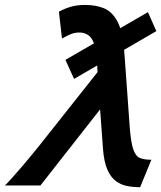

<svg xmlns="http://www.w3.org/2000/svg" viewBox="-35 -765 665 792"><path d="M589.4 -106 543 7.3Q515.6 7.3 489.7 2.4Q463.9 -2.4 442.6 -18.3Q421.4 -34.2 407.5 -66.4Q393.6 -98.6 389.6 -153.8Q387.2 -187 383.8 -233.4Q380.4 -279.8 376.7 -330.1Q373 -380.4 369.9 -426.5Q366.7 -472.7 365.2 -505.4Q363.3 -556.6 353.5 -583.7Q343.8 -610.8 328.1 -620.8Q312.5 -630.9 292.5 -630.9Q274.4 -630.9 258.5 -624.8Q242.7 -618.7 220.7 -606L208 -716.8Q232.4 -730 257.6 -737.3Q282.7 -744.6 316.9 -744.6Q359.9 -744.6 393.6 -731Q427.2 -717.3 449 -677.2Q470.7 -637.2 477.1 -558.1Q479 -532.7 482.2 -489.7Q485.4 -446.8 488.8 -398.2Q492.2 -349.6 495.4 -305.9Q498.5 -262.2 500.5 -235.8Q505.4 -174.3 515.4 -147Q525.4 -119.6 543.2 -112.8Q561 -106 589.4 -106ZM131.8 0H-14.6Q-4.4 -9.8 14.4 -30.8Q33.2 -51.8 55.7 -77.9Q78.1 -104 98.6 -129.2Q119.1 -154.3 132.8 -171.4L389.6 -495.6L439 -391.6ZM234.9 -518.1 575.2 -714.8 609.9 -636.7 270.5 -439.5Z"/></svg>

Font: Andika
Style: Bold Italic
Weight: 700
Italic angle: -14°
Designer: Victor Gaultney, Annie Olsen, Julie Remington, Don Collingsworth, Eric Hays, Becca Hirsbrunner
Foundry: SIL International
Version: Version 6.101